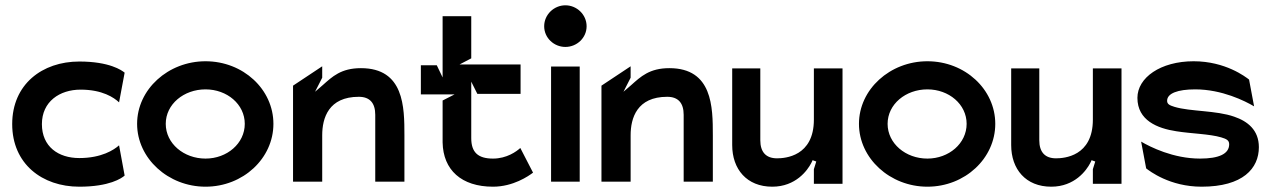

<svg xmlns="http://www.w3.org/2000/svg" viewBox="-20 -693 4795 724"><path d="M26 -225C26 -75 139 11 279 11C393 11 439 -21 450 -31L429 -145C410 -128 363 -97 279 -97C200 -97 138 -140 138 -225C138 -310 205 -355 284 -355C366 -355 410 -325 429 -307L450 -419C439 -428 393 -461 279 -461C139 -461 26 -375 26 -225Z M497 -226C497 -96 614 11 755 11C897 11 1011 -96 1011 -226C1011 -356 897 -462 755 -462C614 -462 497 -356 497 -226ZM605 -226C605 -300 673 -356 755 -356C836 -356 903 -300 903 -226C903 -152 836 -95 755 -95C673 -95 605 -152 605 -226Z M1085 -8H1195V-183C1195 -248 1219 -328 1333 -328C1375 -328 1395 -304 1395 -260V-8H1505V-183C1505 -289 1504 -436 1341 -436C1266 -436 1233 -404 1197 -372L1168 -347L1195 -400V-443L1085 -370Z M1567 -337H1694L1649 -314V-156C1651 -52 1720 11 1839 11C1915 11 1973 -29 1990 -42L1942 -135C1928 -122 1891 -95 1839 -95C1782 -95 1757 -119 1757 -172V-385L1780 -339H1943V-450H1713L1757 -473V-632H1649V-401L1627 -447H1567Z M2032 -594C2032 -550 2069 -516 2112 -516C2155 -516 2192 -550 2192 -594C2192 -638 2155 -673 2112 -673C2069 -673 2032 -638 2032 -594ZM2058 -8H2166V-442H2058Z M2248 -8H2358V-183C2358 -248 2382 -328 2496 -328C2538 -328 2558 -304 2558 -260V-8H2668V-183C2668 -289 2667 -436 2504 -436C2429 -436 2396 -404 2360 -372L2331 -347L2358 -400V-443L2248 -370Z M2741 -146C2741 -55 2796 11 2892 11C2981 11 3025 -51 3039 -78C3043 -85 3044 -89 3044 -89L3058 -84L3049 -55V0H3157V-435H3049V-242C3049 -103 2940 -96 2910 -96C2868 -96 2847 -120 2847 -164V-435H2741Z M3219 -226C3219 -96 3336 11 3477 11C3619 11 3733 -96 3733 -226C3733 -356 3619 -462 3477 -462C3336 -462 3219 -356 3219 -226ZM3327 -226C3327 -300 3395 -356 3477 -356C3558 -356 3625 -300 3625 -226C3625 -152 3558 -95 3477 -95C3395 -95 3327 -152 3327 -226Z M3793 -146C3793 -55 3848 11 3944 11C4033 11 4077 -51 4091 -78C4095 -85 4096 -89 4096 -89L4110 -84L4101 -55V0H4209V-435H4101V-242C4101 -103 3992 -96 3962 -96C3920 -96 3899 -120 3899 -164V-435H3793Z M4269 -324C4269 -239 4344 -209 4416 -198C4472 -189 4541 -188 4585 -175C4605 -169 4615 -164 4615 -149C4615 -113 4577 -95 4505 -95C4404 -95 4317 -139 4283 -159L4302 -58C4315 -48 4391 11 4511 11C4667 11 4727 -58 4727 -138C4727 -203 4684 -236 4634 -253C4566 -277 4469 -272 4409 -290C4389 -296 4381 -301 4381 -313C4381 -341 4421 -356 4487 -356C4588 -356 4675 -312 4709 -292L4690 -393C4677 -403 4601 -462 4481 -462C4356 -462 4269 -400 4269 -324Z"/></svg>

Font: Charger Eco
Style: Regular
Weight: 1000
Designer: Jasper
Foundry: Cannot Into Space Fonts
Version: Version 1.1